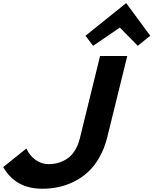

<svg xmlns="http://www.w3.org/2000/svg" viewBox="-59 -1156 948 1186"><path d="M727.1 -810.1 603 -306.2Q585.9 -238.3 554.9 -183.8Q523.9 -129.4 485.1 -93.8Q446.3 -58.1 398.7 -34.4Q351.1 -10.7 302.5 -0.5Q253.9 9.8 202.1 9.8Q36.6 9.8 -39.1 -124L104 -238.8Q124 -193.8 161.1 -168Q198.2 -142.1 240.2 -142.1Q271.5 -142.1 299.3 -149.7Q327.1 -157.2 354.2 -174.6Q381.3 -191.9 402.1 -224.1Q422.9 -256.3 434.1 -300.8L559.1 -810.1ZM721.2 -1136.2 869.1 -935.1 792 -873 681.2 -985.8 516.1 -873 469.2 -935.1 719.2 -1136.2Z"/></svg>

Font: Sinkin Sans 700 Bold Italic
Style: Bold Italic
Weight: 700
Italic angle: -112°
Designer: Keith Bates
Foundry: K-Type
Version: Sinkin Sans (version 1.0)  by Keith Bates   •   © 2014   www